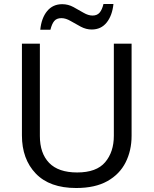

<svg xmlns="http://www.w3.org/2000/svg" viewBox="-20 -933 771 963"><path d="M640 -714V-252Q640 -178 610 -118.5Q580 -59 518.5 -24.5Q457 10 362 10Q229 10 159.5 -62.5Q90 -135 90 -254V-714H180V-251Q180 -164 226.5 -116Q273 -68 367 -68Q464 -68 507.5 -119.5Q551 -171 551 -252V-714ZM182 -784Q188 -843 216.5 -877.5Q245 -912 292 -912Q322 -912 348.5 -897.5Q375 -883 399 -869Q423 -855 444 -855Q467 -855 479.5 -869.5Q492 -884 499 -913H549Q543 -855 515 -820Q487 -785 440 -785Q412 -785 385.5 -799Q359 -813 334.5 -827.5Q310 -842 288 -842Q264 -842 252 -827.5Q240 -813 233 -784Z"/></svg>

Font: Noto IKEA Simplified Chinese
Style: Regular
Weight: 400
Designer: Monotype Design Team
Foundry: Monotype Imaging Inc.
Version: Version 1.100